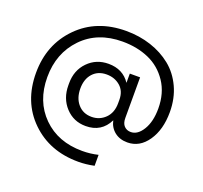

<svg xmlns="http://www.w3.org/2000/svg" viewBox="-162 -938 1445 1368"><g transform="rotate(20 561.0 -253.5)"><path d="M565 243Q347 243 206.5 106Q66 -31 66 -250Q66 -465 206 -607.5Q346 -750 570 -750Q670 -750 758 -721Q846 -692 913 -638Q980 -584 1019 -500Q1058 -416 1058 -312Q1058 -179 998.5 -92.5Q939 -6 846 -6Q788 -6 749 -37Q710 -68 699 -120Q647 -14 527 -14Q435 -14 374 -80Q313 -146 313 -245V-261Q313 -359 375.5 -423Q438 -487 531 -487Q640 -487 696 -403V-473H774V-165Q774 -125 793.5 -104.5Q813 -84 844 -84Q896 -84 934 -146.5Q972 -209 972 -308Q972 -425 916 -508.5Q860 -592 771 -631Q682 -670 571 -670Q382 -670 267 -550.5Q152 -431 152 -249Q152 -66 266.5 47.5Q381 161 565 161Q627 161 685 147V230Q623 243 565 243ZM544 -90Q605 -90 647.5 -132Q690 -174 690 -246V-272Q690 -338 647.5 -374.5Q605 -411 544 -411Q479 -411 440 -368Q401 -325 401 -253Q401 -180 440.5 -135Q480 -90 544 -90Z"/></g></svg>

Font: Cazoo Sans
Style: Regular
Weight: 400
Designer: Jonathan Barnbrook, Julián Moncada
Foundry: Barnbrook Fonts
Version: Version 2.000;Glyphs 3.3 (3337)